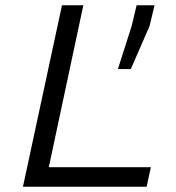

<svg xmlns="http://www.w3.org/2000/svg" viewBox="-20 -708 669 728"><path d="M67 0 215 -688H296L165 -74H552L536 0ZM427 -446 479 -609 498 -688H566L547 -609L476 -446Z"/></svg>

Font: Saira Expanded
Style: Italic
Weight: 400
Width: 7
Italic angle: -12°
Designer: Hector Gatti with collaboration of the Omnibus-Type team
Foundry: Omnibus-Type
Version: Version 1.101